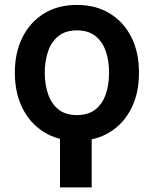

<svg xmlns="http://www.w3.org/2000/svg" viewBox="-20 -573 659 796"><path d="M360.1 -24.9V203.8H228.7V-24.9ZM299 10.7Q220.2 10.7 162.5 -25.2Q104.8 -61.1 73.2 -124.6Q41.5 -188.2 41.5 -271.7Q41.5 -355.1 73.2 -418.3Q104.8 -481.5 162.5 -517Q220.2 -552.6 299 -552.6Q377.8 -552.6 435.5 -517Q493.3 -481.5 524.9 -418.3Q556.5 -355.1 556.1 -271.7Q556.5 -188.2 524.9 -124.6Q493.3 -61.1 435.5 -25.2Q377.8 10.7 299 10.7ZM299 -95.9Q345.9 -95.9 375.4 -119.1Q404.8 -142.4 418.5 -182.2Q432.2 -221.9 432.2 -271.7Q432.2 -321 418.5 -360.8Q404.8 -400.6 375.4 -423.8Q345.9 -447.1 299 -447.1Q252.1 -447.1 222.7 -423.8Q193.2 -400.6 179.5 -360.8Q165.8 -321 165.5 -271.7Q165.8 -221.9 179.5 -182.2Q193.2 -142.4 222.7 -119.1Q252.1 -95.9 299 -95.9Z"/></svg>

Font: InterMG SemiBold
Style: Regular
Weight: 600
Designer: Rasmus Andersson
Foundry: rsms
Version: Version 3.019;December 26, 2023;FontCreator 15.0.0.2955 64-b